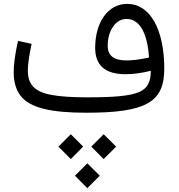

<svg xmlns="http://www.w3.org/2000/svg" viewBox="-20 -583 924 993"><path d="M516.1 239.7 580.6 175.3 516.1 111.3 452.1 175.3ZM346.2 239.7 410.2 175.3 346.2 111.3 282.2 175.3ZM431.6 390.1 496.1 325.7 431.6 261.7 367.7 325.7ZM759.8 -216.8C759.8 -160.2 744.1 -125.5 697.3 -106C650.4 -86.4 567.4 -79.6 432.1 -79.6C354.5 -79.6 293 -83.5 248 -91.8C158.2 -107.9 124 -146.5 124 -218.8C124 -250 130.4 -295.9 143.6 -356L73.2 -371.6C58.1 -304.7 50.8 -251 50.8 -210.4C50.8 -158.2 63 -117.2 87.4 -86.4C136.2 -24.9 243.2 0 426.3 0C734.4 0 829.6 -53.7 829.6 -227.1C829.6 -432.1 755.4 -563 638.2 -563C540 -563 472.2 -470.2 472.2 -335.4C472.2 -244.6 524.4 -199.2 629.4 -199.2C667 -199.2 713.4 -205.1 759.8 -216.8ZM750.5 -285.6C705.6 -275.4 666.5 -270.5 633.3 -270.5C569.3 -270.5 537.1 -295.4 537.1 -345.2C537.1 -385.7 546.4 -418.9 564.9 -445.3C583 -471.7 606.4 -484.9 635.3 -484.9C701.2 -484.9 743.2 -412.1 750.5 -285.6Z"/></svg>

Font: Estedad Regular
Style: Regular
Weight: 400
Designer: Amin Abedi
Version: Version 7.3